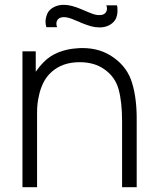

<svg xmlns="http://www.w3.org/2000/svg" viewBox="-20 -775 648 795"><path d="M172 -662.5Q168.5 -673 168.5 -685.5Q168.5 -701.5 177 -721Q185.5 -735.5 200 -743.8Q214.5 -752 230 -754Q232.5 -754.5 236.2 -754.8Q240 -755 245 -755Q274.5 -755 317.5 -736.5Q333.5 -729.5 345.2 -724.8Q357 -720 364 -717.5Q377.5 -712.5 391.5 -712.5Q407.5 -712.5 415.2 -720.2Q423 -728 423 -739.5Q423 -747 420 -753H464.5Q466.5 -747 466.5 -731Q466.5 -710.5 458.5 -695Q450 -681 436 -672.8Q422 -664.5 406.5 -662.5Q404 -662 400.2 -661.8Q396.5 -661.5 391.5 -661.5Q374 -661.5 357 -666.2Q340 -671 317.5 -680Q314 -682 307.8 -684.5Q301.5 -687 293 -690.5Q276 -698 265 -701Q254 -704 245 -704Q229 -704 221.2 -696.2Q213.5 -688.5 213.5 -677Q213.5 -668.5 216.5 -662.5ZM546 -274V0H485.5V-273Q485.5 -353 471 -405.5Q456.5 -457.5 411.5 -488.5Q370.5 -517.5 309.5 -517.5Q238.5 -517.5 193.5 -477Q172.5 -458.5 159.2 -431.8Q146 -405 140.5 -375Q137 -360.5 135.2 -344Q133.5 -327.5 133.5 -308.5V0H73V-562.5H128V-478Q136.5 -490 144.5 -499.8Q152.5 -509.5 160.5 -517.5Q187.5 -545 224 -559Q260.5 -573 300 -575Q304 -575.5 309.5 -575.8Q315 -576 322 -576Q397 -576 452 -535.5Q509 -494.5 527.5 -429.5Q547 -365 546 -274Z"/></svg>

Font: Russisch Sans Light
Style: Regular
Weight: 300
Designer: Michael Sharanda (font) & Cristiano Sobral (main changes)
Foundry: Michael Sharanda
Version: Version 2.00;September 8, 2020;FontCreator 13.0.0.2681 64-bi